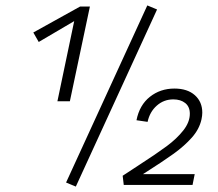

<svg xmlns="http://www.w3.org/2000/svg" viewBox="-20 -683 805 709"><path d="M560 -648 260 6 224 -9 524 -663ZM192 -309 254 -605 123 -528 103 -563 276 -659H312L238 -309ZM508 -40H699L691 0H437L433 -34L491 -72Q559 -116 596 -143.5Q633 -171 657 -201.5Q681 -232 681 -263Q681 -289 664 -302.5Q647 -316 620 -316Q585 -316 559 -293Q533 -270 525 -233L484 -239Q495 -295 533.5 -325.5Q572 -356 624 -356Q672 -356 699.5 -331.5Q727 -307 727 -267Q727 -256 724 -242Q716 -206 688.5 -175Q661 -144 621.5 -115.5Q582 -87 508 -40Z"/></svg>

Font: Ysabeau Infant Semilight
Style: Italic
Weight: 300
Italic angle: -12°
Designer: Christian Thalmann (Catharsis Fonts)
Version: Version 0.003